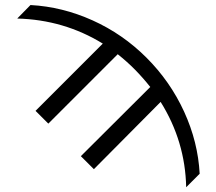

<svg xmlns="http://www.w3.org/2000/svg" viewBox="-20 -539 874 778"><path d="M789.1 165 734.4 219.7Q730.5 33.2 630.9 -126L360.4 146.5L307.6 93.8L588.9 -186.5Q558.6 -224.6 526.9 -256.8Q495.1 -289.1 457 -319.3L175.8 -38.1L124 -89.8L396.5 -362.3Q239.3 -459 49.8 -463.9L103.5 -518.6Q232.4 -511.7 355 -456.5Q477.5 -401.4 573.7 -305.2Q669.9 -209 726.1 -86.4Q782.2 36.1 789.1 165Z"/></svg>

Font: Gen Shin Gothic Normal
Style: Regular
Weight: 300
Designer: [Source Han Sans]
Ryoko NISHIZUKA  (kana & ideographs); Paul D. Hunt (Latin, Greek & Cyrillic); Wenlong ZHANG  (bopomofo
Version: Version 1.002.20150607